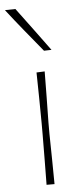

<svg xmlns="http://www.w3.org/2000/svg" viewBox="-67 -810 362 841"><g transform="rotate(-5 114.0 -389.5)"><path d="M103 0Q104 -56.5 104.2 -108.5Q104.5 -160.5 105 -221V-271Q104.5 -332 103.8 -385Q103 -438 102 -494L138 -495.5Q137.5 -439 136.8 -385.5Q136 -332 135 -271V-221Q136 -160.5 136.8 -108.5Q137.5 -56.5 138 0ZM143 -586Q103.5 -634 64.5 -681.8Q25.5 -729.5 -12 -778L34 -779Q69.5 -732 105 -683.5Q140.5 -635 176 -587Z"/></g></svg>

Font: Commissioner Loud Thin
Style: Regular
Weight: 100
Designer: Kostas Bartsokas
Foundry: Kostas Bartsokas
Version: Version 1.000; ttfautohint (v1.8.3)